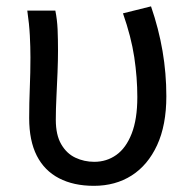

<svg xmlns="http://www.w3.org/2000/svg" viewBox="-20 -577 609 610"><path d="M278.3 13.4Q213.8 13.4 167.5 -10.7Q121.1 -34.8 96.9 -82.3Q72.7 -129.9 72.7 -201.7Q72.7 -250 74.7 -298.3Q76.7 -346.5 76.7 -394.4Q76.7 -427.2 74.8 -463.9Q72.9 -500.7 66.7 -543.4H155.8Q161.6 -515 163 -483.6Q164.3 -452.1 164.3 -416Q164.3 -386.1 162.8 -347.4Q161.3 -308.8 159.3 -269.5Q157.3 -230.2 157.3 -196.5Q157.3 -148.1 174.6 -118.6Q191.8 -89 219.6 -76Q247.5 -62.9 279.5 -62.9Q318.9 -62.9 349.6 -84.8Q380.4 -106.7 398.3 -152.4Q416.3 -198.2 416.3 -268.8Q416.3 -330.4 406.6 -395.2Q396.8 -460.1 370.7 -534.6L459.8 -556.8Q484.3 -485.7 496.4 -414.9Q508.5 -344.2 508.5 -271.3Q508.5 -179.2 479.1 -115.7Q449.7 -52.2 398.2 -19.4Q346.7 13.4 278.3 13.4Z"/></svg>

Font: Noto Sans SC Thin
Style: Regular
Weight: 100
Designer: Ryoko NISHIZUKA 西塚涼子 (kana, bopomofo & ideographs); Paul D. Hunt (Latin, Greek & Cyrillic); Sandoll Communications 산돌커뮤니
Foundry: Adobe
Version: Version 2.004-H2;hotconv 1.0.118;makeotfexe 2.5.65603